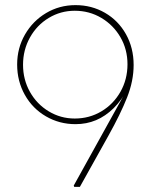

<svg xmlns="http://www.w3.org/2000/svg" viewBox="-20 -730 588 750"><path d="M268 -5 478 -384 481 -387Q456 -339 424 -307.5Q392 -276 355 -260.5Q318 -245 275 -245Q212 -245 159.5 -275.5Q107 -306 77 -359.5Q47 -413 47 -478Q47 -542 77.5 -595Q108 -648 160 -679Q212 -710 275 -710Q338 -710 390 -680Q442 -650 472 -596.5Q502 -543 502 -476Q502 -414 476.5 -349.5Q451 -285 403 -199L292 0H270ZM478 -479Q478 -537 450.5 -584.5Q423 -632 376 -660Q329 -688 272 -688Q217 -688 170.5 -660Q124 -632 97 -583.5Q70 -535 70 -477Q70 -419 97 -371Q124 -323 170.5 -295Q217 -267 272 -267Q329 -267 376 -295Q423 -323 450.5 -371.5Q478 -420 478 -479Z"/></svg>

Font: Easer Grotesk Variable
Style: Regular
Weight: 400
Designer: Boardeaser, Bonnie Shaver-Troup, Thomas Jockin
Foundry: Lexend
Version: Version 1.001;Glyphs 3.1.2 (3151)